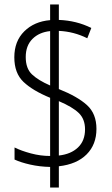

<svg xmlns="http://www.w3.org/2000/svg" viewBox="-20 -780 499 858"><path d="M204 -34Q157 -35 115 -44.5Q73 -54 45 -67V-121Q75 -106 118 -94.5Q161 -83 204 -83V-343Q126 -375 85 -414Q44 -453 44 -524Q44 -596 88.5 -640Q133 -684 204 -690V-760H243V-691Q322 -688 388 -655L370 -609Q310 -639 243 -642V-382Q326 -349 368.5 -310.5Q411 -272 411 -204Q411 -134 367 -90Q323 -46 243 -37V58H204ZM204 -641Q155 -636 125 -606Q95 -576 95 -525Q95 -474 123 -447.5Q151 -421 204 -398ZM243 -85Q297 -91 328.5 -121Q360 -151 360 -202Q360 -248 332 -275Q304 -302 243 -328Z"/></svg>

Font: Noto Sans Gurmukhi Condensed Light
Style: Regular
Weight: 300
Width: 3
Designer: Jelle Bosma - Monotype Design Team
Foundry: Monotype Imaging Inc.
Version: Version 2.004; ttfautohint (v1.8.4.7-5d5b)